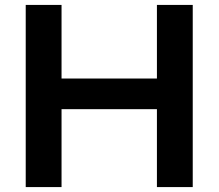

<svg xmlns="http://www.w3.org/2000/svg" viewBox="-20 -760 888 780"><path d="M84.5 0V-740H230V-441H617.5V-740H763V0H617.5V-316.5H230V0Z"/></svg>

Font: Encode Sans SC Expanded SemiBold
Style: Regular
Weight: 600
Width: 7
Designer: Multiple Designers
Foundry: Impallari Type
Version: Version 3.002